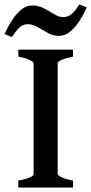

<svg xmlns="http://www.w3.org/2000/svg" viewBox="-50 -837 407 857"><path d="M31.7 0V-30.8Q100.1 -44.4 100.1 -60.5V-554.2Q100.1 -560.1 83.5 -568.8Q66.9 -577.6 31.7 -584.5V-615.2H275.9V-584.5Q207.5 -569.8 207.5 -554.2V-60.5Q207.5 -54.7 224.1 -46.1Q240.7 -37.6 275.9 -30.8V0ZM3.4 -671.9 -29.8 -684.6Q-18.1 -711.4 0 -741Q18.1 -770.5 42 -791.5Q65.9 -812.5 94.2 -812.5Q122.6 -812.5 146.7 -799.6Q170.9 -786.6 192.4 -773.4Q213.9 -760.3 232.9 -760.3Q271 -760.3 303.7 -817.4L337.4 -804.2Q326.2 -777.8 307.6 -748Q289.1 -718.3 265.1 -697.5Q241.2 -676.8 212.9 -676.8Q187 -676.8 163.6 -689.9Q140.1 -703.1 118.2 -716.1Q96.2 -729 73.2 -729Q52.2 -729 36.9 -714.1Q21.5 -699.2 3.4 -671.9Z"/></svg>

Font: David Libre Medium
Style: Regular
Weight: 500
Designer: Ismar David, J. Victor Gaultney, Annie Olsen and Meir Sadan
Foundry: Monotype Imaging Inc. & SIL International
Version: Version 1.100; ttfautohint (v1.8.4.7-5d5b)